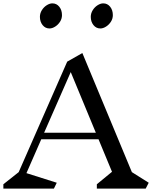

<svg xmlns="http://www.w3.org/2000/svg" viewBox="-23 -1120 904 1140"><path d="M214 -1020Q214 -1041 225.5 -1059.5Q237 -1078 254.5 -1089Q272 -1100 288 -1100Q313 -1100 329 -1080Q345 -1060 345 -1030Q345 -1009 333.5 -991Q322 -973 304.5 -962Q287 -951 271 -951Q246 -951 230 -971Q214 -991 214 -1020ZM516 -1020Q516 -1041 527.5 -1059.5Q539 -1078 556.5 -1089Q574 -1100 590 -1100Q615 -1100 631 -1080Q647 -1060 647 -1030Q647 -1009 635.5 -991Q624 -973 606.5 -962Q589 -951 573 -951Q548 -951 532 -971Q516 -991 516 -1020ZM842 0H552V-26L642 -100L562 -293H222L134 -92L314 -35L297 0H-3V-26L88 -98L376 -754L466 -805L760 -98L860 -35ZM397 -692 239 -332H546Z"/></svg>

Font: Inknut Antiqua Light
Style: Regular
Weight: 300
Designer: Claus Eggers Sørensen
Foundry: Claus Eggers Sørensen
Version: Version 1.003; ttfautohint (v1.8.2) -l 8 -r 50 -G 200 -x 14 